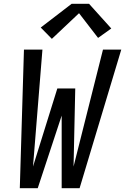

<svg xmlns="http://www.w3.org/2000/svg" viewBox="-20 -998 663 1018"><path d="M85 0 107 -735H205L155 -115L284 -529H379L370 -115L526 -735H623L402 0H307V-385L180 0ZM255 -792 196 -852 360 -978H452L570 -847L500 -797L399 -928Z"/></svg>

Font: Iosevka SS04 Md Ex Obl
Style: Regular
Weight: 500
Width: 7
Italic angle: -9°
Monospace: yes
Designer: Belleve Invis
Foundry: Belleve Invis
Version: Version 19.0.0; ttfautohint (v1.8.4)